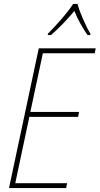

<svg xmlns="http://www.w3.org/2000/svg" viewBox="-20 -961 509 981"><path d="M26 0 178 -714H469L464 -689H199L135 -389H384L379 -364H130L58 -25H323L318 0ZM224 -782H241Q273 -810 304.5 -843Q336 -876 360 -905Q372 -874 390.5 -841Q409 -808 427 -782H441L442 -789Q425 -816 404.5 -863Q384 -910 376 -941H354Q331 -906 293 -862.5Q255 -819 225 -789Z"/></svg>

Font: Noto Sans UI SemiCondensed Thin
Style: Italic
Weight: 250
Width: 4
Italic angle: -12°
Designer: Monotype Design Team
Foundry: Monotype Imaging Inc.
Version: Version 1.901